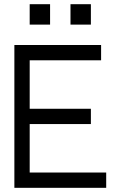

<svg xmlns="http://www.w3.org/2000/svg" viewBox="-20 -899 577 919"><path d="M463.9 -683.6V-610.4H122.1V-378.4H415V-305.2H122.1V-73.2H488.3V0H48.8V-683.6ZM219.7 -878.9V-781.2H122.1V-878.9ZM415 -878.9V-781.2H317.4V-878.9Z"/></svg>

Font: Sanitrixie
Style: Regular
Weight: 400
Designer: Jayvee D. Enaguas (Grand Chaos)
Version: Version 1.1 - 6/9/2013